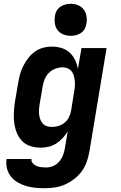

<svg xmlns="http://www.w3.org/2000/svg" viewBox="-20 -775 640 1018"><path d="M216 223Q191 223 166 220.5Q141 218 117.5 211Q94 204 73 191.5Q52 179 37.5 160.5Q23 142 17 118Q11 94 15 68H147Q145 81 154 91Q163 101 175 105.5Q187 110 199.5 111.5Q212 113 225 113Q244 113 262.5 105Q281 97 294 81.5Q307 66 314 48Q321 30 324 11L339 -79Q328 -60 312.5 -43Q297 -26 278 -14Q259 -2 237.5 3Q216 8 196 8Q167 8 141 -0.5Q115 -9 97 -27.5Q79 -46 69 -71Q59 -96 55.5 -123Q52 -150 53.5 -178Q55 -206 59 -234L76 -334Q80 -357 86 -380Q92 -403 103 -424.5Q114 -446 129 -466Q144 -486 164 -500.5Q184 -515 207.5 -521.5Q231 -528 254 -528Q281 -528 306 -520.5Q331 -513 349 -496.5Q367 -480 378 -457Q389 -434 393 -409L412 -520H545L454 29Q449 56 440 82.5Q431 109 414 132.5Q397 156 373.5 174Q350 192 324 203.5Q298 215 270.5 219Q243 223 216 223ZM254 -102Q272 -102 289.5 -107Q307 -112 322 -124Q337 -136 345.5 -153.5Q354 -171 357 -188L373 -288Q376 -303 377 -317Q378 -331 376.5 -345Q375 -359 371.5 -372.5Q368 -386 360 -396.5Q352 -407 339 -412.5Q326 -418 312 -418Q293 -418 273 -410.5Q253 -403 238.5 -388Q224 -373 216.5 -354Q209 -335 206 -316L189 -216Q187 -203 186.5 -189.5Q186 -176 188 -163.5Q190 -151 194.5 -139.5Q199 -128 207.5 -119Q216 -110 228.5 -106Q241 -102 254 -102ZM355 -585Q335 -585 316 -592.5Q297 -600 285.5 -615Q274 -630 271 -650Q268 -670 271 -690Q273 -705 280.5 -718Q288 -731 300.5 -739.5Q313 -748 327 -751.5Q341 -755 355 -755Q375 -755 393.5 -747.5Q412 -740 423.5 -725Q435 -710 438.5 -690Q442 -670 438 -650Q436 -635 429 -622Q422 -609 409.5 -600.5Q397 -592 383 -588.5Q369 -585 355 -585Z"/></svg>

Font: Iosevka HT Extrabold Extended
Style: Italic
Weight: 800
Width: 7
Italic angle: -9°
Monospace: yes
Designer: Belleve Invis
Foundry: Belleve Invis
Version: Version 32.3.0; ttfautohint (v1.8.4)